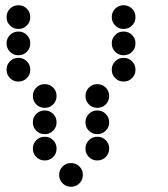

<svg xmlns="http://www.w3.org/2000/svg" viewBox="-20 -715 640 730"><path d="M49 -695Q31 -695 18 -682Q5 -669 5 -651V-649Q5 -631 18 -618Q31 -605 49 -605H51Q69 -605 82 -618Q95 -631 95 -649V-651Q95 -669 82 -682Q69 -695 51 -695ZM449 -695Q431 -695 418 -682Q405 -669 405 -651V-649Q405 -631 418 -618Q431 -605 449 -605H451Q469 -605 482 -618Q495 -631 495 -649V-651Q495 -669 482 -682Q469 -695 451 -695ZM49 -595Q31 -595 18 -582Q5 -569 5 -551V-549Q5 -531 18 -518Q31 -505 49 -505H51Q69 -505 82 -518Q95 -531 95 -549V-551Q95 -569 82 -582Q69 -595 51 -595ZM449 -595Q431 -595 418 -582Q405 -569 405 -551V-549Q405 -531 418 -518Q431 -505 449 -505H451Q469 -505 482 -518Q495 -531 495 -549V-551Q495 -569 482 -582Q469 -595 451 -595ZM49 -495Q31 -495 18 -482Q5 -469 5 -451V-449Q5 -431 18 -418Q31 -405 49 -405H51Q69 -405 82 -418Q95 -431 95 -449V-451Q95 -469 82 -482Q69 -495 51 -495ZM449 -495Q431 -495 418 -482Q405 -469 405 -451V-449Q405 -431 418 -418Q431 -405 449 -405H451Q469 -405 482 -418Q495 -431 495 -449V-451Q495 -469 482 -482Q469 -495 451 -495ZM149 -395Q131 -395 118 -382Q105 -369 105 -351V-349Q105 -331 118 -318Q131 -305 149 -305H151Q169 -305 182 -318Q195 -331 195 -349V-351Q195 -369 182 -382Q169 -395 151 -395ZM349 -395Q331 -395 318 -382Q305 -369 305 -351V-349Q305 -331 318 -318Q331 -305 349 -305H351Q369 -305 382 -318Q395 -331 395 -349V-351Q395 -369 382 -382Q369 -395 351 -395ZM149 -295Q131 -295 118 -282Q105 -269 105 -251V-249Q105 -231 118 -218Q131 -205 149 -205H151Q169 -205 182 -218Q195 -231 195 -249V-251Q195 -269 182 -282Q169 -295 151 -295ZM349 -295Q331 -295 318 -282Q305 -269 305 -251V-249Q305 -231 318 -218Q331 -205 349 -205H351Q369 -205 382 -218Q395 -231 395 -249V-251Q395 -269 382 -282Q369 -295 351 -295ZM149 -195Q131 -195 118 -182Q105 -169 105 -151V-149Q105 -131 118 -118Q131 -105 149 -105H151Q169 -105 182 -118Q195 -131 195 -149V-151Q195 -169 182 -182Q169 -195 151 -195ZM349 -195Q331 -195 318 -182Q305 -169 305 -151V-149Q305 -131 318 -118Q331 -105 349 -105H351Q369 -105 382 -118Q395 -131 395 -149V-151Q395 -169 382 -182Q369 -195 351 -195ZM249 -95Q231 -95 218 -82Q205 -69 205 -51V-49Q205 -31 218 -18Q231 -5 249 -5H251Q269 -5 282 -18Q295 -31 295 -49V-51Q295 -69 282 -82Q269 -95 251 -95Z"/></svg>

Font: Doto Black Rounded Black
Style: Regular
Weight: 900
Monospace: yes
Version: Version 1.000